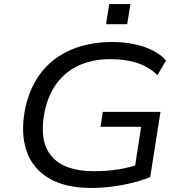

<svg xmlns="http://www.w3.org/2000/svg" viewBox="-20 -922 905 951"><path d="M432 9Q304 9 222.5 -39Q141 -87 111 -175.5Q81 -264 105 -386Q123 -468 161 -529.5Q199 -591 255.5 -632Q312 -673 382.5 -693.5Q453 -714 534 -714Q592 -714 643 -703.5Q694 -693 735 -673Q776 -653 802 -622L760 -550Q716 -592 658.5 -610.5Q601 -629 527 -629Q443 -629 376.5 -600.5Q310 -572 265 -514.5Q220 -457 201 -369Q172 -222 235.5 -148Q299 -74 445 -74Q508 -74 566 -83Q624 -92 674 -111L644 -67L679 -294H478L489 -368H775L724 -45Q689 -30 639.5 -17.5Q590 -5 536 2Q482 9 432 9ZM505 -802 521 -902H626L610 -802Z"/></svg>

Font: Nunito Sans 7pt SemiExpanded
Style: Italic
Weight: 400
Width: 6
Italic angle: -9°
Designer: Vernon Adams
Foundry: Vernon Adams
Version: Version 3.101;gftools[0.9.27]